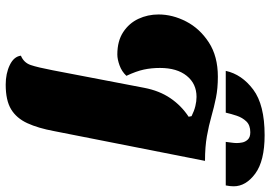

<svg xmlns="http://www.w3.org/2000/svg" viewBox="-154 -750 926 657"><g transform="rotate(90 308.5 -421.0)"><path d="M269 22Q231 22 202 8Q173 -6 170 -30Q194 -40 202 -63.5Q210 -87 220 -139L280 -452Q290 -504 315.5 -541.5Q341 -579 379 -604L377 -614Q359 -623 342.5 -627Q326 -631 311 -631Q266 -631 239 -597.5Q212 -564 212 -506Q212 -477 217.5 -451Q223 -425 239 -391Q224 -375 203 -367.5Q182 -360 166 -360Q120 -360 89.5 -380Q59 -400 44 -432Q29 -464 29 -501Q29 -549 53 -595.5Q77 -642 124.5 -673Q172 -704 242 -704Q282 -704 314 -697.5Q346 -691 377.5 -682Q409 -673 445.5 -666.5Q482 -660 530 -660L428 -143Q418 -89 401 -52Q384 -15 353.5 3.5Q323 22 269 22ZM222 -731Q234 -786 286 -825Q338 -864 442 -864Q530 -864 573.5 -832Q617 -800 617 -758Q617 -746 614 -731H465Q466 -741 467.5 -750.5Q469 -760 469 -769Q469 -777 467 -787.5Q465 -798 457 -806.5Q449 -815 432 -815Q408 -815 395 -801.5Q382 -788 375.5 -768.5Q369 -749 365 -731Z"/></g></svg>

Font: Sansita Swashed ExtraBold
Style: Regular
Weight: 800
Designer: Pablo Cosgaya
Foundry: Omnibus-Type
Version: Version 1.003; ttfautohint (v1.8.3)